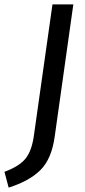

<svg xmlns="http://www.w3.org/2000/svg" viewBox="-65 -709 385 867"><path d="M266.1 -689 182.1 -92.8Q168 9.3 117.4 59.1Q66.9 108.9 -25.9 138.2L-44.9 66.9Q24.9 41 52.5 4.4Q80.1 -32.2 88.9 -103L171.9 -689Z"/></svg>

Font: FiraSans-Italic
Style: Italic
Weight: 400
Italic angle: -8°
Designer: Carrois Corporate & Edenspiekermann AG
Foundry: Carrois Corporate GbR & Edenspiekermann AG
Version: Version 3.106;PS 003.106;hotconv 1.0.70;makeotf.lib2.5.58329